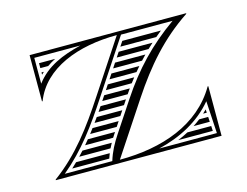

<svg xmlns="http://www.w3.org/2000/svg" viewBox="-65 -501 776 602"><g transform="rotate(-15 322.5 -200.0)"><path d="M336.3 -202C339.9 -207.4 343.6 -212.7 347.4 -218H264.4L258.4 -208.9C256.9 -206.6 255.4 -204.3 253.8 -202ZM488.7 -368H363.3L352.7 -352H469.3C475.7 -357.4 482.1 -362.7 488.7 -368ZM453.4 -338H343.5C340 -332.7 336.4 -327.3 332.9 -322H436.3C441.9 -327.4 447.6 -332.7 453.4 -338ZM422.2 -308H323.7L313.2 -292H407.1C412.1 -297.4 417.1 -302.7 422.2 -308ZM394.6 -278H303.9C300.4 -272.7 296.9 -267.3 293.4 -262H381C385.5 -267.4 390 -272.8 394.6 -278ZM369.8 -248H284.1C280.6 -242.7 277.1 -237.3 273.6 -232H357.6C361.6 -237.4 365.7 -242.8 369.8 -248ZM326.9 -188H244.5C240.9 -182.6 237.3 -177.3 233.7 -172H316.3C319.8 -177.3 323.4 -182.7 326.9 -188ZM307 -158H224.1C220.3 -152.6 216.5 -147.3 212.7 -142H296.4ZM287.2 -128H202.4C198.4 -122.6 194.4 -117.3 190.3 -112H276.6ZM267.3 -98H179.2C174.8 -92.6 170.4 -87.3 165.9 -82H257C259.8 -86.5 262.6 -91 265.7 -95.5C266.2 -96.3 266.8 -97.2 267.3 -98ZM248.8 -68H153.6C148.7 -62.6 143.8 -57.3 138.8 -52H240.4C243 -57.4 245.8 -62.7 248.8 -68ZM234.2 -38H124.9C119.4 -32.6 113.8 -27.3 108 -22H228.3C230.1 -27.5 232.1 -32.8 234.2 -38ZM549 -82H560.9L560.2 -92.7C556.6 -89 552.8 -85.4 549 -82ZM532.4 -68C525.1 -62.3 517.7 -57 510 -52H562.6L561.7 -68ZM486.2 -38C475.2 -32.1 463.9 -26.8 452.2 -22H564.4L563.5 -38ZM145.3 -368H93V-352H118.5C127.1 -358 136 -363.3 145.3 -368ZM100.7 -338H93V-330.8C95.5 -333.3 98.1 -335.7 100.7 -338ZM232.6 -388C171.5 -373.1 119 -351.9 83 -304.2V-388ZM71 -250H73C110.6 -347.5 225.3 -389.9 351.4 -390L240 -221C183 -134 129 -61 49 -2V0H587V-161H585C522.4 -53.1 397.8 -10.1 259.6 -10L372 -180C431.1 -269.3 493 -341 579 -398V-400H71ZM387.9 -12C460 -29.2 523.7 -62.9 568.8 -117L575 -12ZM364.5 -388H531.9C451.4 -330.8 392.5 -269.1 338 -186.6L274 -90C257 -64.4 244.5 -41.2 235.5 -12H81.3C150.7 -69.7 198.8 -136.3 250 -214.4Z"/></g></svg>

Font: SortefaxS02
Style: Medium
Weight: 500
Designer: gluk
Foundry: gluk
Version: Version 0.261